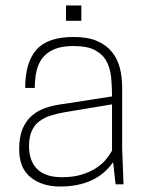

<svg xmlns="http://www.w3.org/2000/svg" viewBox="-20 -673 534 701"><path d="M199 8Q134 8 92 -25.5Q50 -59 50 -128Q50 -174 63 -204Q76 -234 98.5 -252.5Q121 -271 151 -280.5Q181 -290 216 -294L389 -321Q389 -356 386 -389Q383 -422 369.5 -448Q356 -474 327.5 -489.5Q299 -505 248 -505Q205 -505 177.5 -493Q150 -481 134.5 -460.5Q119 -440 113 -412Q107 -384 107 -352H72Q72 -445 113 -491.5Q154 -538 249 -538Q301 -538 335 -523Q369 -508 389 -483Q409 -458 417.5 -425Q426 -392 426 -355V-130L431 0H402L393 -81Q331 8 199 8ZM206 -26Q247 -26 278 -35.5Q309 -45 331 -59.5Q353 -74 367 -91Q381 -108 389 -123V-292L220 -264Q191 -259 166.5 -251.5Q142 -244 124 -230.5Q106 -217 96 -195Q86 -173 86 -140Q86 -85 116 -55.5Q146 -26 206 -26ZM277 -597H221V-653H277Z"/></svg>

Font: Tanohe Sans ExtraLight
Style: Regular
Weight: 250
Designer: Village Type and Design LLC & Cristiano Sobral
Foundry: Cooper Hewitt Smithsonian Design Museum
Version: Version 1.00;September 29, 2021;FontCreator 13.0.0.2655 64-b